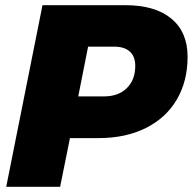

<svg xmlns="http://www.w3.org/2000/svg" viewBox="-20 -721 744 741"><path d="M704 -502Q704 -408 662.5 -337Q621 -266 543 -227Q465 -188 360 -188H250L212 0H4L144 -701H463Q579 -701 641.5 -649Q704 -597 704 -502ZM502 -467Q502 -503 481 -522Q460 -541 420 -541H320L282 -349H382Q437 -349 469.5 -381Q502 -413 502 -467Z"/></svg>

Font: TypoPRO Montserrat
Style: Italic
Weight: 800
Italic angle: -11.3°
Designer: Julieta Ulanovsky
Foundry: Julieta Ulanovsky
Version: Version 6.001